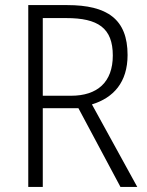

<svg xmlns="http://www.w3.org/2000/svg" viewBox="-20 -734 578 754"><path d="M244 -714H91V0H148V-309H288L453 0H519L341 -324C426 -350 481 -411 481 -518C481 -659 401 -714 244 -714ZM240 -663C365 -663 423 -624 423 -516C423 -411 362 -358 259 -358H148V-663Z"/></svg>

Font: Noto Sans Khmer SemiCondensed Light
Style: Regular
Weight: 300
Width: 4
Designer: Danh Hong and the Monotype Design Team
Foundry: Monotype Imaging Inc.
Version: Version 2.004